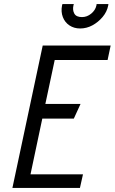

<svg xmlns="http://www.w3.org/2000/svg" viewBox="-20 -924 564 944"><path d="M41 0H373L388 -67H130L188 -341H343L376 -413H203L249 -629H509L524 -700H190ZM513 -904H455L454 -897Q449 -874 428.5 -857Q408 -840 383 -840Q355 -840 345.5 -857Q336 -874 341 -897L343 -904H287L285 -897Q279 -866 289 -840Q299 -814 321.5 -799Q344 -784 374 -784Q406 -784 434.5 -799.5Q463 -815 484.5 -840.5Q506 -866 512 -897Z"/></svg>

Font: Advent Pro Medium
Style: Italic
Weight: 500
Italic angle: -12°
Version: Version 3.000